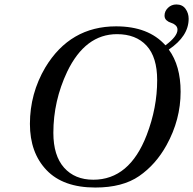

<svg xmlns="http://www.w3.org/2000/svg" viewBox="-20 -825 865 860"><path d="M500 -707Q645 -707 721 -622Q775 -662 775 -692Q775 -704 766 -712Q757 -720 746 -723Q735 -726 726 -734Q717 -742 717 -755Q717 -775 732.5 -790Q748 -805 770 -805Q797 -805 811 -785.5Q825 -766 825 -741Q825 -663 736 -603Q789 -531 789 -414Q789 -289 726 -175Q678 -88 603.5 -36.5Q529 15 407 15Q263 15 188.5 -63Q114 -141 114 -270Q114 -406 183 -523Q294 -707 500 -707ZM504 -672Q362 -672 281 -504Q219 -373 219 -230Q219 -128 267 -74Q315 -20 398 -20Q560 -20 637 -220Q684 -342 684 -466Q684 -569 636.5 -620.5Q589 -672 504 -672Z"/></svg>

Font: Heuristica
Style: Italic
Weight: 400
Italic angle: -13°
Version: Version 1.0.2